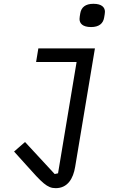

<svg xmlns="http://www.w3.org/2000/svg" viewBox="-20 -768 640 1000"><path d="M269.9 212C332.4 212 361.5 161.9 371.4 101.2L474.4 -516H179.7L168 -445H378.9L282.3 134.6L264.9 138.5L110.4 -28.4L53.3 21.3L115.8 90.6C199.9 185 225.9 212 269.9 212ZM394.2 -669C394.2 -646.7 409.8 -627.1 454.2 -627.1C495.7 -627.1 517.4 -645.6 522.4 -676.5C524.5 -689.6 526.6 -698.5 526.6 -706.7C526.6 -728.7 511 -748.2 466.6 -748.2C424.7 -748.2 403.4 -729.8 398.1 -698.9C396 -685.7 394.2 -676.8 394.2 -669Z"/></svg>

Font: Margiela Mono Italic Text It
Style: Regular
Weight: 400
Designer: Mike Abbink, Paul van der Laan, Pieter van Rosmalen
Foundry: Bold Monday
Version: Version 2.003 2021